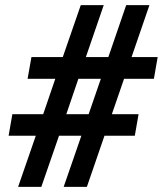

<svg xmlns="http://www.w3.org/2000/svg" viewBox="-20 -731 637 751"><path d="M298.3 -200.2H210.9L141.6 0H50.8L120.1 -200.2H13.7L28.3 -284.2H148.9L196.3 -422.9H87.9L103 -507.8H225.6L295.9 -710.9H385.7L315.9 -507.8H403.8L473.6 -710.9H564.5L494.6 -507.8H596.7L582 -422.9H465.3L417.5 -284.2H522L507.3 -200.2H388.7L319.8 0H229ZM239.3 -284.2H326.7L374.5 -422.9H286.6Z"/></svg>

Font: RobotoInd
Style: Bold Italic
Weight: 700
Italic angle: -12°
Designer: Google
Version: Version 2.001150; 2014